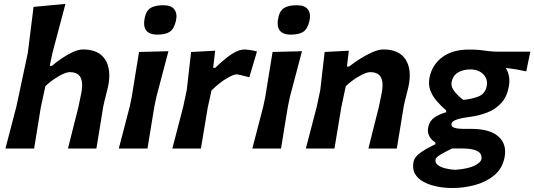

<svg xmlns="http://www.w3.org/2000/svg" viewBox="-20 -766 2754 990"><path d="M8 0Q22 -54 35.2 -104.2Q48.5 -154.5 64.5 -216.5L123.5 -493.5Q131 -555.5 138.5 -614Q146 -672.5 153 -730.5L317.5 -746Q302 -687 285.2 -624.2Q268.5 -561.5 250.5 -493.5L236.5 -426.5H247.5Q271 -446.5 299.8 -466Q328.5 -485.5 357.2 -498.2Q386 -511 408 -511Q489 -511 522.2 -459Q555.5 -407 537 -318.5Q532.5 -297.5 525.5 -271.8Q518.5 -246 512.5 -217Q502.5 -155.5 494.2 -104.8Q486 -54 477 0H330.5Q344 -54.5 356.5 -104Q369 -153.5 383.5 -210.5L397 -275Q410 -332.5 397 -363.2Q384 -394 339 -394Q319.5 -394 282.5 -372.8Q245.5 -351.5 214 -322L190 -210Q181 -153 172.8 -104Q164.5 -55 156 0Z M592.5 0Q606.5 -54 619.8 -104.5Q633 -155 649 -217L659.5 -267Q671 -339 679.5 -391.2Q688 -443.5 697 -498L848.5 -502Q834 -447.5 820 -393.8Q806 -340 786.5 -267L776 -217Q766 -155.5 757.5 -104.8Q749 -54 740.5 0ZM791.5 -587.5Q706 -587.5 727.5 -679.5Q735.5 -713 758.2 -726Q781 -739 822.5 -739Q863.5 -739 879.5 -716.8Q895.5 -694.5 887 -658Q877.5 -617 855.5 -602.2Q833.5 -587.5 791.5 -587.5Z M868.5 0Q882.5 -54 895.8 -104.5Q909 -155 925 -217L943 -302Q948.5 -349.5 954 -398.5Q959.5 -447.5 965.5 -498L1089.5 -504.5L1079 -416.5H1090Q1139 -464 1175.2 -487.5Q1211.5 -511 1242.5 -511Q1249 -511 1268.2 -508.2Q1287.5 -505.5 1305 -500.5L1265.5 -367.5Q1243 -373.5 1224.5 -378Q1206 -382.5 1199.5 -382.5Q1184 -382.5 1147.2 -360.8Q1110.5 -339 1070.5 -299.5L1051 -210.5Q1041.5 -153 1033.2 -103.5Q1025 -54 1016 0Z M1281 0Q1295 -54 1308.2 -104.5Q1321.5 -155 1337.5 -217L1348 -267Q1359.5 -339 1368 -391.2Q1376.5 -443.5 1385.5 -498L1537 -502Q1522.5 -447.5 1508.5 -393.8Q1494.5 -340 1475 -267L1464.5 -217Q1454.5 -155.5 1446 -104.8Q1437.5 -54 1429 0ZM1480 -587.5Q1394.5 -587.5 1416 -679.5Q1424 -713 1446.8 -726Q1469.5 -739 1511 -739Q1552 -739 1568 -716.8Q1584 -694.5 1575.5 -658Q1566 -617 1544 -602.2Q1522 -587.5 1480 -587.5Z M1557 0Q1571 -54 1584.2 -104.5Q1597.5 -155 1613.5 -217L1631.5 -302Q1637 -350 1642.5 -399Q1648 -448 1654 -498L1778.5 -504.5L1769 -423H1780Q1806 -443.5 1838.2 -463.8Q1870.5 -484 1901.8 -497.5Q1933 -511 1957 -511Q2038 -511 2071.5 -459Q2105 -407 2086 -318.5Q2081.5 -297.5 2074.5 -271.8Q2067.5 -246 2061.5 -217Q2051.5 -155 2043.2 -104.5Q2035 -54 2026 0H1879.5Q1893 -54 1905.5 -103.8Q1918 -153.5 1932.5 -210.5L1946 -275Q1959 -332.5 1946 -363.2Q1933 -394 1888 -394Q1868.5 -394 1831.5 -372.8Q1794.5 -351.5 1763 -322L1739.5 -211Q1730 -154 1721.8 -104Q1713.5 -54 1704.5 0Z M2312 203.5Q2270.5 203.5 2231.8 195.5Q2193 187.5 2163.2 171.2Q2133.5 155 2119.2 129.2Q2105 103.5 2112.5 67.5Q2118.5 41 2150.8 19.2Q2183 -2.5 2225 -22.5V-30.5Q2218.5 -35 2207.8 -45Q2197 -55 2190.2 -71.8Q2183.5 -88.5 2188.5 -112.5Q2195.5 -144 2221.5 -161Q2247.5 -178 2280.5 -187.5V-196.5Q2254 -219.5 2231.8 -245.2Q2209.5 -271 2198.5 -301Q2187.5 -331 2195 -367.5Q2208.5 -432.5 2260.8 -471.5Q2313 -510.5 2399 -510.5Q2434.5 -510.5 2457.5 -507.8Q2480.5 -505 2501.5 -502.2Q2522.5 -499.5 2552 -499.5H2714.5L2693.5 -398Q2666.5 -404 2640.2 -408.5Q2614 -413 2588 -416Q2614 -373 2603.5 -319Q2593.5 -265.5 2564 -234Q2534.5 -202.5 2493.2 -186.2Q2452 -170 2407 -164Q2361.5 -158.5 2335.8 -149.8Q2310 -141 2308 -128.5Q2305 -113 2323.2 -107.2Q2341.5 -101.5 2366.5 -101.5H2411Q2506.5 -101.5 2551 -61.2Q2595.5 -21 2581 49Q2569 104.5 2527.8 138.5Q2486.5 172.5 2429.2 188Q2372 203.5 2312 203.5ZM2369 -251Q2410 -254.5 2445.2 -267.8Q2480.5 -281 2489 -319Q2497.5 -356.5 2472.8 -382.2Q2448 -408 2405 -408Q2367.5 -408 2341.2 -392Q2315 -376 2308.5 -343Q2304 -319.5 2323.2 -294.8Q2342.5 -270 2369 -251ZM2328 109.5Q2393.5 104.5 2426 88.5Q2458.5 72.5 2462 55.5Q2465 41 2458.2 28.2Q2451.5 15.5 2428 7.5Q2404.5 -0.5 2358 -0.5H2311.5Q2278 15.5 2253 30.2Q2228 45 2226 55.5Q2222 72.5 2236.8 84.2Q2251.5 96 2276.2 102.2Q2301 108.5 2328 109.5Z"/></svg>

Font: Commissioner Loud SemiBold
Style: Italic
Weight: 600
Italic angle: -12°
Designer: Kostas Bartsokas
Foundry: Kostas Bartsokas
Version: Version 1.000; ttfautohint (v1.8.3)